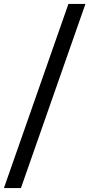

<svg xmlns="http://www.w3.org/2000/svg" viewBox="-48 -862 457 982"><path d="M-28 100 302 -842H389L59 100Z"/></svg>

Font: Montserrat Medium
Style: Regular
Weight: 500
Designer: Julieta Ulanovsky
Foundry: Julieta Ulanovsky
Version: Version 9.000; ttfautohint (v1.8.4.7-5d5b)